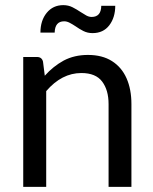

<svg xmlns="http://www.w3.org/2000/svg" viewBox="-20 -728 598 748"><path d="M492 0H403V-322.5Q403 -377 378 -410.2Q353 -443.5 297 -443.5Q220.5 -443.5 160 -373V0H70.5V-506H124Q143 -506 147.5 -488L154.5 -433Q187 -469.5 228 -492Q269.5 -514 322.5 -514Q378.5 -514 416.2 -490Q454 -466 473 -423Q492 -380 492 -322.5ZM340.5 -599Q321 -599 304.8 -607.2Q288.5 -615.5 274.5 -625.5Q262.5 -633.5 251.5 -639.2Q240.5 -645 230 -645Q194 -645 193 -601H137.5Q137.5 -648 162 -678Q186.5 -708 226.5 -708Q246.5 -708 263 -699.5Q279.5 -691 293.5 -681.5Q305.5 -673.5 316 -667.8Q326.5 -662 337 -662Q374 -662 374.5 -705.5H429Q429 -660 405.8 -629.5Q382.5 -599 340.5 -599Z"/></svg>

Font: Verano Sans
Style: Regular
Weight: 400
Designer: Lukasz Dziedzic with Adam Twardoch and Botio Nikoltchev
Foundry: tyPoland Lukasz Dziedzic
Version: Version 3.001;December 28, 2019;FontCreator 12.0.0.2547 64-b